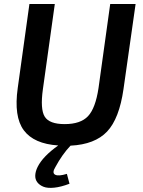

<svg xmlns="http://www.w3.org/2000/svg" viewBox="-20 -710 708 953"><path d="M653 -690 593 -268Q572 -121 511.5 -57Q451 7 330 13Q289 56 255 119Q237 148 253.5 157Q270 166 312 153L325 202Q283 218 249.5 221.5Q216 225 196 217Q176 209 165 194.5Q154 180 155 160Q156 140 167 118Q193 66 269 12Q148 4 98 -63.5Q48 -131 68 -273L126 -690H252L193 -268Q179 -168 202 -131Q225 -94 301 -94Q380 -94 417 -133.5Q454 -173 469 -273L527 -690Z"/></svg>

Font: Exo 2.0 Semi Bold
Style: Italic
Weight: 600
Italic angle: -8°
Designer: Natanael Gama
Version: Version 1.001;PS 001.001;hotconv 1.0.70;makeotf.lib2.5.58329